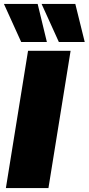

<svg xmlns="http://www.w3.org/2000/svg" viewBox="-32 -959 452 979"><path d="M-2 0 111 -700H328L215 0ZM76 -745 -12 -939H160L207 -745ZM268 -745 180 -939H352L400 -745Z"/></svg>

Font: Georama Black
Style: Italic
Weight: 900
Italic angle: -9°
Designer: Jean-Baptiste Levee
Foundry: Production Type
Version: Version 1.000